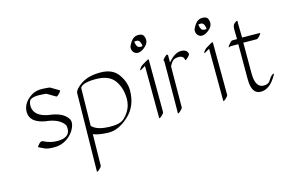

<svg xmlns="http://www.w3.org/2000/svg" viewBox="-101 -792 1955 1294"><g transform="rotate(-15 877.0 -144.5)"><path d="M132.3 -29.3Q180.7 -4.4 229.5 -4.9Q315.9 -5.4 315.9 -68.4Q315.9 -87.9 311 -94.7Q277.3 -145 184.1 -154.3Q78.1 -173.3 78.1 -247.6Q78.6 -311.5 145.5 -353.5Q176.8 -373 224.1 -370.6Q271.5 -368.2 274.9 -364.7L331.5 -331.1Q336.9 -328.1 320.3 -310.5Q303.7 -293 298.3 -296.4L241.2 -330.1Q240.7 -330.1 238.3 -331.8Q235.8 -333.5 190.7 -335.4Q145.5 -337.4 124.5 -320.8Q110.8 -302.2 113.8 -270.5Q121.6 -206.5 215.8 -189.5Q311 -179.7 345.7 -128.4Q362.3 -103 344.2 -63.2Q326.2 -23.4 287.1 3.4Q248 30.3 200.7 30.5Q153.3 30.8 132.8 21.5Q112.3 12.2 92.8 2.4Q87.9 -1 104.2 -18.1Q120.6 -35.2 132.3 -29.3Z M470.7 -43Q473.1 -43.5 479 -38.1Q511.7 -9.3 587.9 -6.3Q664.1 -3.4 694.3 -30.8Q752.9 -84.5 753.2 -158.7Q753.4 -232.9 715.6 -286.9Q677.7 -340.8 585.2 -341.1Q492.7 -341.3 475.1 -309.6ZM470.2 12.2 466.8 231Q466.8 239.3 449.2 254.6Q431.6 270 431.6 261.7L439.9 -280.8Q440.4 -307.6 491.2 -342Q542 -376.5 626.7 -376.2Q711.4 -376 750 -320.8Q788.6 -265.6 788.6 -209.5Q788.6 -98.6 716.3 -33.2Q644 32.2 573.7 29.8Q503.4 27.3 470.2 12.2Z M975.1 -537.6Q993.2 -497.6 963.1 -468Q933.1 -438.5 907.2 -438.5Q881.3 -438.5 869.6 -464.4Q866.7 -471.7 866.7 -484.1Q866.7 -496.6 886.5 -525.4Q906.2 -554.2 936.8 -554.2Q967.3 -554.2 975.1 -537.6ZM946.8 -474.1Q948.2 -485.8 940.9 -502.4Q933.6 -519 919.4 -519Q905.3 -519 902.3 -518.6Q901.9 -515.1 901.9 -509.5Q901.9 -503.9 909.4 -486.6Q917 -469.2 946.8 -474.1ZM917.5 -354 952.1 -374.5Q963.9 -381.3 964.4 -373L965.8 -9.3Q965.8 -1 948 14.6Q930.2 30.3 930.2 22L928.7 -340.8H928.2L899.4 -323.7Q884.3 -314.5 893.3 -329.6Q902.3 -344.7 917.5 -354Z M1097.7 -319.8Q1144.5 -375.5 1187.7 -375.5Q1231 -375.5 1235.8 -342.8Q1236.8 -335.4 1219.2 -319.3Q1201.7 -303.2 1200.7 -310.5Q1196.8 -340.3 1163.6 -340.3Q1130.4 -340.3 1117.9 -324.2Q1105.5 -308.1 1101.6 -300.3Q1096.7 -291 1097.2 -290Q1097.7 -289.1 1097.7 -288.6L1095.7 -7.8Q1095.7 0.5 1078.1 16.1Q1060.5 31.7 1060.5 23.4L1062.5 -257.3Q1062.5 -258.3 1062.7 -260.3Q1063 -262.2 1062.5 -263.2V-339.4Q1053.7 -342.8 1070.1 -360.4Q1086.4 -377.9 1092 -375.7Q1097.7 -373.5 1097.7 -372.1Z M1422.4 -537.6Q1440.4 -497.6 1410.4 -468Q1380.4 -438.5 1354.5 -438.5Q1328.6 -438.5 1316.9 -464.4Q1314 -471.7 1314 -484.1Q1314 -496.6 1333.7 -525.4Q1353.5 -554.2 1384 -554.2Q1414.6 -554.2 1422.4 -537.6ZM1394 -474.1Q1395.5 -485.8 1388.2 -502.4Q1380.9 -519 1366.7 -519Q1352.5 -519 1349.6 -518.6Q1349.1 -515.1 1349.1 -509.5Q1349.1 -503.9 1356.7 -486.6Q1364.3 -469.2 1394 -474.1ZM1364.7 -354 1399.4 -374.5Q1411.1 -381.3 1411.6 -373L1413.1 -9.3Q1413.1 -1 1395.3 14.6Q1377.4 30.3 1377.4 22L1376 -340.8H1375.5L1346.7 -323.7Q1331.5 -314.5 1340.6 -329.6Q1349.6 -344.7 1364.7 -354Z M1574.7 -355Q1574.2 -393.1 1573.7 -422.9Q1573.2 -452.6 1587.6 -463.4Q1602.1 -474.1 1604.7 -474.1Q1607.4 -474.1 1608.2 -473.6Q1608.9 -473.1 1609.1 -471.9Q1609.4 -470.7 1609.4 -469.5Q1609.4 -468.3 1608.9 -466.1Q1608.4 -463.9 1608.4 -462.4L1610.4 -356.4L1732.9 -355Q1741.2 -355 1725.6 -337.2Q1710 -319.3 1701.7 -319.8Q1655.8 -320.3 1609.4 -320.8V-105Q1609.9 -5.9 1668.9 -5.9Q1702.6 -5.9 1715.3 -29.3Q1728 -52.7 1743.7 -63Q1759.3 -73.2 1752 -59.1Q1704.1 29.3 1639.4 29.3Q1574.7 29.3 1574.2 -73.7V-319.8H1518.6Q1505.9 -312.5 1506.8 -316.9L1507.3 -318.4Q1507.3 -323.2 1512.9 -329.6Q1518.6 -335.9 1526.9 -345.5Q1535.2 -355 1543.5 -355Z"/></g></svg>

Font: ML-NILA06
Style: Regular
Weight: 400
Designer: CLT@C-DIT
Version: Version ML-NILA06 1.0